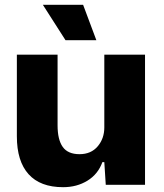

<svg xmlns="http://www.w3.org/2000/svg" viewBox="-20 -767 680 797"><path d="M50 -201V-540H219V-247Q219 -187 240.5 -157Q262 -127 310 -127Q358 -127 385.5 -159.5Q413 -192 413 -238V-540H582V0H419L413 -94H405Q387 -44 343 -17Q299 10 242 10Q147 10 98.5 -44Q50 -98 50 -201ZM158 -747H325L380 -600H252Z"/></svg>

Font: Mona Sans ExtraBold
Style: Regular
Weight: 800
Designer: Deni Anggara
Foundry: GitHub
Version: Version 2.000